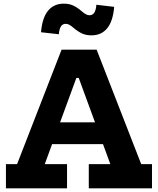

<svg xmlns="http://www.w3.org/2000/svg" viewBox="-20 -1031 864 1051"><path d="M618.5 -361.5V-242H199V-361.5ZM753 -132.5H812V0H466V-132.5H584L380.5 -687.5L456.5 -604.5H358.5L428.5 -687.5L225 -132.5H347V0H12.5V-132.5H73.5L317 -759H509ZM507.5 -1005 605 -993.5Q598.5 -915 566.8 -876.2Q535 -837.5 480.5 -837.5Q450.5 -837.5 428 -848.2Q405.5 -859 384.5 -877Q369.5 -890 359.8 -895.2Q350 -900.5 339.5 -900.5Q322.5 -900.5 313.5 -886.2Q304.5 -872 302 -843.5L204.5 -854.5Q211 -933 242.8 -972Q274.5 -1011 329.5 -1011Q359.5 -1011 382.2 -1000Q405 -989 426.5 -970Q442 -957 451.5 -952.2Q461 -947.5 470 -947.5Q487 -947.5 496.2 -962Q505.5 -976.5 507.5 -1005Z"/></svg>

Font: Hepta Slab ExtraLight
Style: Bold
Weight: 700
Version: Version 1.102